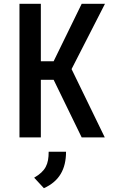

<svg xmlns="http://www.w3.org/2000/svg" viewBox="-20 -720 597 1006"><path d="M82 0H194V-302H261L408 0H529L355 -358L530 -700H408L261 -399H194V-700H82ZM159 211 210 266C290 230 326 167 326 75H235C235 141 219 176 159 211Z"/></svg>

Font: Finlandica Medium
Style: Regular
Weight: 500
Designer: Niklas Ekholm, Juho Hiilivirta, Jaakko Suomalainen
Foundry: Helsinki Type Studio
Version: Version 2.000;Glyphs 3.2 (3202)